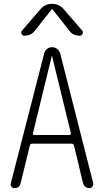

<svg xmlns="http://www.w3.org/2000/svg" viewBox="-20 -975 540 995"><path d="M311.5 -925.8 406.2 -816.4Q412.1 -808.6 407.7 -799.3Q403.3 -790 393.6 -790Q357.4 -790 338.9 -816.4L252 -926.8Q251 -927.7 250 -927.7L248 -926.8L161.1 -816.4Q141.6 -790 106.4 -790Q96.7 -790 91.8 -798.8Q86.9 -807.6 93.8 -816.4L188.5 -925.8Q211.9 -955.1 249.5 -955.1Q287.1 -955.1 311.5 -925.8ZM150.4 -283.2Q149.4 -280.3 151.4 -277.8Q153.3 -275.4 157.2 -275.4H340.8Q343.8 -275.4 345.7 -277.8Q347.7 -280.3 347.7 -283.2L250 -683.6Q250 -684.6 249 -684.6Q248 -684.6 248 -683.6ZM55.7 0Q45.9 0 39.6 -7.3Q33.2 -14.6 36.1 -25.4L209 -698.2Q211.9 -711.9 223.6 -721.2Q235.4 -730.5 250 -730.5Q264.6 -730.5 276.4 -721.2Q288.1 -711.9 292 -698.2L462.9 -26.4Q464.8 -16.6 459 -8.3Q453.1 0 443.4 0Q431.6 0 422.4 -7.3Q413.1 -14.6 410.2 -26.4L363.3 -221.7Q361.3 -229.5 351.6 -230.5H146.5Q136.7 -230.5 134.8 -221.7L86.9 -25.4Q80.1 0 55.7 0Z"/></svg>

Font: Rounded-X Mgen+ 1m light
Style: Regular
Weight: 200
Designer: [Source Han Sans]
Ryoko NISHIZUKA  (kana & ideographs); Paul D. Hunt (Latin, Greek & Cyrillic); Wenlong ZHANG  (bopomofo
Version: Version 1.059.20150602